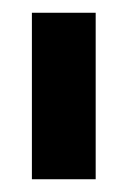

<svg xmlns="http://www.w3.org/2000/svg" viewBox="-20 -720 200 301"><path d="M30 -700H130V-439H30Z"/></svg>

Font: Urbanist
Style: Regular
Weight: 400
Designer: Corey Hu
Foundry: Corey Hu
Version: Version 1.2; befe77262ef67d88f1d94aa3d2e49ef1327b4483